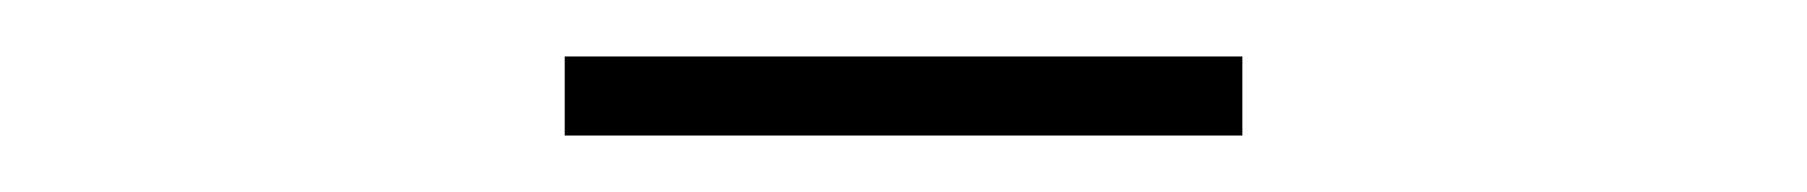

<svg xmlns="http://www.w3.org/2000/svg" viewBox="-20 -656 640 68"><path d="M180 -608V-636H420V-608Z"/></svg>

Font: Source Code Pro ExtraLight ExtraLight
Style: Regular
Weight: 250
Monospace: yes
Version: Version 1.018;hotconv 1.0.116;makeotfexe 2.5.65601